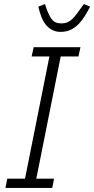

<svg xmlns="http://www.w3.org/2000/svg" viewBox="-20 -932 467 952"><path d="M7 0 16 -46H104L225 -652H137L147 -698H379L369 -652H281L160 -46H248L239 0ZM280 -774Q256 -774 237.5 -784Q219 -794 206 -811Q193 -828 184.5 -850.5Q176 -873 170 -899L203 -912L212 -885Q226 -848 240.5 -832Q255 -816 284 -816Q298 -816 309 -819.5Q320 -823 330.5 -831Q341 -839 352 -852.5Q363 -866 377 -886L396 -912L427 -899Q415 -876 401.5 -854Q388 -832 371 -814Q354 -796 332 -785Q310 -774 280 -774Z"/></svg>

Font: IBM Plex Sans Condensed Light
Style: Italic
Weight: 300
Width: 3
Italic angle: -11°
Designer: Mike Abbink, Paul van der Laan, Pieter van Rosmalen
Foundry: Bold Monday
Version: Version 1.3